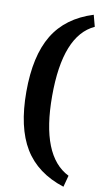

<svg xmlns="http://www.w3.org/2000/svg" viewBox="-103 -838 572 1050"><g transform="rotate(10 182.5 -312.5)"><path d="M329 -790 346 -726Q182 -651 182 -313Q182 20 346 101L329 165Q179 117 109 1.5Q39 -114 39 -312Q39 -511 109 -627Q179 -743 329 -790Z"/></g></svg>

Font: Exo 2.0
Style: Bold
Weight: 700
Designer: Natanael Gama
Version: Version 1.001;PS 001.001;hotconv 1.0.70;makeotf.lib2.5.58329